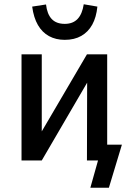

<svg xmlns="http://www.w3.org/2000/svg" viewBox="-20 -753 631 901"><path d="M404 128 440 0H389V-74H552L491 128ZM81 0V-498H176V-116H164L388 -498H483V0H388L389 -384H400L176 0ZM284 -566Q242 -566 210 -583.5Q178 -601 158 -635.5Q138 -670 131 -722L196 -732Q201 -687 222.5 -664Q244 -641 284 -641Q322 -641 344 -664Q366 -687 373 -733L437 -722Q432 -672 413 -637.5Q394 -603 361.5 -584.5Q329 -566 284 -566Z"/></svg>

Font: Nunito Sans 7pt Condensed SemiBold
Style: Regular
Weight: 600
Width: 3
Designer: Vernon Adams
Foundry: Vernon Adams
Version: Version 3.101;gftools[0.9.27]